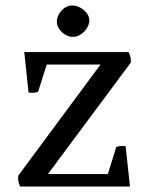

<svg xmlns="http://www.w3.org/2000/svg" viewBox="-20 -686 540 706"><path d="M54.2 0H458L441.9 -148.4C419.9 -151.4 407.7 -146 407.7 -146L376.5 -45.9H156.2L461.4 -456.5C461.4 -481.9 452.6 -494.6 452.6 -494.6H69.3L85 -345.7C106.9 -342.3 120.1 -348.6 120.1 -348.6L151.9 -448.7H349.6L47.4 -40.5C43.9 -18.6 54.2 0 54.2 0ZM189 -606.4C189 -576.7 220.7 -550.3 247.1 -550.3C280.3 -550.3 308.6 -583.5 308.6 -610.8C308.6 -640.6 273.9 -666 246.1 -666C214.4 -666 189 -634.3 189 -606.4Z"/></svg>

Font: Trykker
Style: Regular
Weight: 400
Designer: Magnus Gaarde
Foundry: Magnus Gaarde
Version: Version 1.001